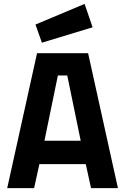

<svg xmlns="http://www.w3.org/2000/svg" viewBox="-20 -965 642 985"><path d="M195 -746 455 -825 414 -945 162 -839ZM325 -578 394 -243H208L277 -578ZM155 0 182 -123H420L447 0H585L432 -692H170L17 0Z"/></svg>

Font: RazerF5
Style: Bold
Weight: 700
Foundry: Razer Inc.
Version: Version 2